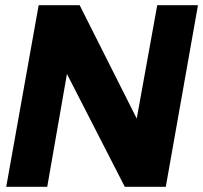

<svg xmlns="http://www.w3.org/2000/svg" viewBox="-20 -720 783 740"><path d="M4 0 129 -700H287L507 -263L586 -700H743L619 0H461L238 -435L162 0Z"/></svg>

Font: Rethink Sans ExtraBold
Style: Italic
Weight: 800
Italic angle: -10°
Designer: The Rethink Sans project authors (Hans Thiessen). DM Sans designed by Colophon Foundry.
Foundry: Rethink Communications LLC
Version: Version 1.001